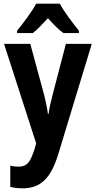

<svg xmlns="http://www.w3.org/2000/svg" viewBox="-20 -786 522 1046"><path d="M306 -766H177C156 -726 106 -658 73 -619V-606H159C183 -625 210 -653 241 -687C271 -653 298 -626 325 -606H410V-619C373 -664 330 -721 306 -766ZM2 -547 177 -5 168 27C145 97 128 122 81 122C66 122 49 120 36 116V232C55 237 77 240 102 240C204 240 258 183 298 52L480 -547H339L266 -267C256 -228 248 -195 245 -166H241C237 -197 229 -234 221 -267L145 -547Z"/></svg>

Font: Noto Sans Lao Looped Condensed
Style: Bold
Weight: 700
Width: 3
Designer: Mark Frömberg, Ben Mitchell
Foundry: The Fontpad Ltd
Version: Version 1.002